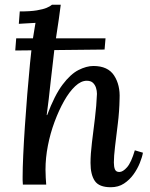

<svg xmlns="http://www.w3.org/2000/svg" viewBox="-20 -775 631 806"><path d="M445 11Q396 11 378 -15.5Q360 -42 360 -91Q360 -128 366 -177Q372 -226 378.5 -278.5Q385 -331 387 -381Q387 -394 383 -406.5Q379 -419 370 -427.5Q361 -436 344 -436Q320 -436 295.5 -413Q271 -390 249 -351Q227 -312 209 -263.5Q191 -215 181 -163.5Q171 -112 171 -63Q171 -46 172 -29.5Q173 -13 174 0H76Q75 -12 75 -18.5Q75 -25 75 -33Q75 -68 77.5 -123.5Q80 -179 84.5 -245.5Q89 -312 94.5 -380Q100 -448 106 -509Q112 -570 118 -612Q122 -635 124 -649Q126 -663 129 -679Q112 -678 93 -677Q74 -676 59 -675L63 -727Q108 -727 134.5 -731.5Q161 -736 175.5 -742Q190 -748 198 -755H235Q232 -729 227 -695Q222 -661 217 -628.5Q212 -596 209 -574Q207 -553 202.5 -517Q198 -481 193.5 -439.5Q189 -398 184.5 -358.5Q180 -319 176 -292H178Q209 -375 242.5 -419.5Q276 -464 309.5 -481Q343 -498 372 -498Q433 -498 459 -458Q485 -418 482 -360Q481 -307 474.5 -255Q468 -203 463 -160.5Q458 -118 458 -93Q458 -75 462.5 -64Q467 -53 481 -53Q496 -53 513.5 -73Q531 -93 546 -144L580 -134Q577 -116 567 -91Q557 -66 540.5 -43Q524 -20 500.5 -4.5Q477 11 445 11ZM44 -563 48 -614H423L419 -567Z"/></svg>

Font: Lora Medium
Style: Italic
Weight: 500
Italic angle: -3°
Designer: Olga Karpushina, Alexei Vanyashin (Cyrillic)
Foundry: Cyreal
Version: Version 3.004